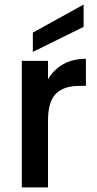

<svg xmlns="http://www.w3.org/2000/svg" viewBox="-20 -816 424 836"><path d="M344 -699 123 -590V-674L344 -796ZM189 -471Q214 -513 255.5 -536.5Q297 -560 354 -560V-442H325Q258 -442 223.5 -408Q189 -374 189 -290V0H75V-551H189Z"/></svg>

Font: Fz Poppins Med
Style: Regular
Weight: 500
Designer: Ninad Kale (Devanagari), Jonny Pinhorn (Latin)
Foundry: Indian Type Foundry
Version: Vit hóa bi Vntype.Com & FontZin.Com